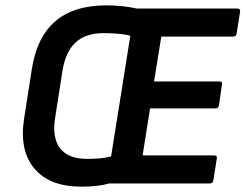

<svg xmlns="http://www.w3.org/2000/svg" viewBox="-20 -687 919 719"><path d="M285 12Q166 12 109 -55.5Q52 -123 70 -241L99 -427Q117 -546 186 -606.5Q255 -667 380 -667Q409 -667 440.5 -663.5Q472 -660 492 -655H869Q881 -655 879 -643L866 -561Q864 -550 853 -550H584L557 -382H802Q814 -382 811 -370L800 -293Q798 -281 787 -281H542L514 -105H781Q794 -105 792 -94L779 -12Q777 0 766 0H389Q347 12 285 12ZM307 -92Q362 -92 396 -101L468 -553Q452 -558 423.5 -560.5Q395 -563 369 -563Q300 -563 262.5 -527.5Q225 -492 214 -422L186 -243Q175 -170 205.5 -131Q236 -92 307 -92Z"/></svg>

Font: Sofia Sans
Style: Bold Italic
Weight: 700
Italic angle: -9°
Designer: Botio Nikoltchev, Ani Petrova
Foundry: lettersoup
Version: Version 4.101; ttfautohint (v1.8.4.7-5d5b)